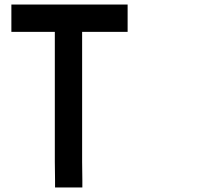

<svg xmlns="http://www.w3.org/2000/svg" viewBox="-20 -821 930 844"><path d="M222 3V-5V-28Q222 -62 221 -110V-357V-605V-681H110H52H36H30V-801H36H52H110H285H461H519H535H541V-681H535H519H461H341V-605V-357V-110Q342 -62 342 -28V-5V3Z"/></svg>

Font: FoundationLogo
Style: Medium
Weight: 500
Version: Version 0.3